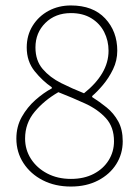

<svg xmlns="http://www.w3.org/2000/svg" viewBox="-20 -672 512 704"><path d="M240 12Q182 12 137 -11Q92 -34 66 -74Q40 -114 40 -164Q40 -208 60 -243.5Q80 -279 110 -305.5Q140 -332 170 -348V-352Q136 -375 107 -411Q78 -447 78 -498Q78 -543 100 -578Q122 -613 158.5 -632.5Q195 -652 240 -652Q321 -652 365.5 -604.5Q410 -557 410 -486Q410 -450 394.5 -418Q379 -386 357.5 -360.5Q336 -335 318 -320V-316Q345 -299 371 -278Q397 -257 413.5 -227Q430 -197 430 -154Q430 -108 406.5 -70.5Q383 -33 340 -10.5Q297 12 240 12ZM288 -330Q332 -365 355 -404Q378 -443 378 -486Q378 -523 362 -554.5Q346 -586 315 -605Q284 -624 240 -624Q183 -624 146.5 -588Q110 -552 110 -498Q110 -450 136.5 -419Q163 -388 204 -367.5Q245 -347 288 -330ZM240 -16Q288 -16 323.5 -34.5Q359 -53 378.5 -84.5Q398 -116 398 -154Q398 -206 368.5 -238.5Q339 -271 292 -292.5Q245 -314 194 -334Q142 -304 107 -262Q72 -220 72 -164Q72 -123 93.5 -89.5Q115 -56 153 -36Q191 -16 240 -16Z"/></svg>

Font: Source Sans 3 VF
Style: Regular
Weight: 200
Designer: Paul D. Hunt
Foundry: Adobe
Version: Version 3.046;hotconv 1.0.118;makeotfexe 2.5.65603